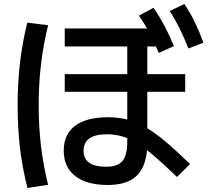

<svg xmlns="http://www.w3.org/2000/svg" viewBox="-20 -875 1040 958"><path d="M518 48Q413 48 355.5 3.5Q298 -41 298 -123Q298 -205 355 -247.5Q412 -290 518 -290Q569 -290 613 -279Q657 -268 703 -242Q749 -216 803.5 -170.5Q858 -125 928 -56L863 8Q798 -55 749.5 -96.5Q701 -138 662 -161.5Q623 -185 587.5 -195Q552 -205 514 -205Q397 -205 397 -123Q397 -43 509 -43Q567 -43 591 -71.5Q615 -100 615 -168V-643H303V-733H784V-643H715V-163Q715 -55 667.5 -3.5Q620 48 518 48ZM303 -417V-505H904V-417ZM772 -611Q748 -668 725 -712Q702 -756 673 -797L746 -836Q777 -791 801 -745.5Q825 -700 848 -645ZM920 -633Q898 -689 876 -733.5Q854 -778 827 -820L900 -855Q930 -810 952.5 -763.5Q975 -717 995 -662ZM117 63Q91 -39 79.5 -138.5Q68 -238 68 -350Q68 -461 79.5 -560Q91 -659 116 -762L220 -749Q196 -651 184.5 -553.5Q173 -456 173 -350Q173 -244 184.5 -146.5Q196 -49 220 47Z"/></svg>

Font: M PLUS 1 Code Medium
Style: Regular
Weight: 500
Designer: Coji Morishita
Foundry: UNDERFOREST DESIGN
Version: Version 1.002